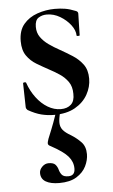

<svg xmlns="http://www.w3.org/2000/svg" viewBox="-50 -432 438 742"><g transform="rotate(-5 168.5 -61.0)"><path d="M112 -334Q112 -311 124 -294Q136 -277 155 -263.5Q174 -250 196 -238Q221 -224 244.5 -209Q268 -194 284 -172.5Q300 -151 300 -117Q300 -85 283.5 -55.5Q267 -26 234.5 -7.5Q202 11 153 11Q128 11 104 5Q80 -1 52 -17Q50 -19 48 -22Q46 -25 46 -29L44 -121Q44 -124 49.5 -124.5Q55 -125 56 -122Q67 -90 86.5 -64Q106 -38 130.5 -23.5Q155 -9 181 -9Q206 -9 220.5 -22.5Q235 -36 234 -64Q234 -92 221 -110.5Q208 -129 188.5 -142Q169 -155 148 -166Q124 -179 101.5 -192.5Q79 -206 64 -227.5Q49 -249 49 -284Q49 -325 69.5 -349.5Q90 -374 123 -385.5Q156 -397 191 -397Q212 -397 230.5 -394Q249 -391 271 -382Q280 -379 280 -371Q280 -352 279 -332Q278 -312 278 -287Q278 -285 272 -285Q266 -285 266 -287Q266 -307 250 -328Q234 -349 209.5 -363.5Q185 -378 158 -378Q140 -378 126 -369Q112 -360 112 -334ZM177 2Q170 28 170.5 44Q171 60 180.5 71.5Q190 83 211 95Q232 108 249 125.5Q266 143 266 173Q266 196 254.5 219.5Q243 243 217.5 259Q192 275 150 275Q117 275 98 264Q79 253 79 230Q79 217 90 206Q101 195 115 195Q134 195 141.5 203.5Q149 212 152 223.5Q155 235 162 243.5Q169 252 187 252Q213 252 213 224Q213 198 195 177Q177 156 129 130Q120 126 119 120.5Q118 115 123 101Q132 79 137 66.5Q142 54 147 40.5Q152 27 161 1Z"/></g></svg>

Font: Cormorant Light SemiBold
Style: Regular
Weight: 600
Version: Version 4.000